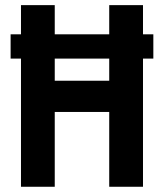

<svg xmlns="http://www.w3.org/2000/svg" viewBox="-20 -713 626 733"><path d="M20.5 -489.3V-582H60.1V-693.4H189V-582H397V-693.4H525.9V-582H565.4V-489.3H525.9V0H397V-285.6H189V0H60.1V-489.3ZM189 -404.8H397V-489.3H189Z"/></svg>

Font: CaskaydiaMono NF
Style: Bold
Weight: 700
Designer: Aaron Bell
Foundry: Saja Typeworks
Version: Version 2111.001; ttfautohint (v1.8.4);Nerd Fonts 3.1.1